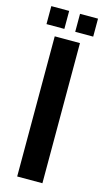

<svg xmlns="http://www.w3.org/2000/svg" viewBox="-114 -756 432 794"><g transform="rotate(15 102.0 -358.5)"><path d="M48 0V-600H156V0ZM125 -640V-717H202V-640ZM2 -640V-717H78.5V-640Z"/></g></svg>

Font: Big Shoulders Stencil Display
Style: Bold
Weight: 700
Designer: Patric King
Foundry: XO Type Co
Version: Version 1.000